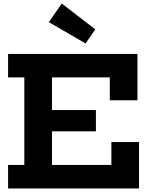

<svg xmlns="http://www.w3.org/2000/svg" viewBox="-20 -1063 852 1083"><path d="M521 -442.3V-322.2H199.1V-442.3ZM608.3 -261.6H764.3V0H25.6V-132.5H117.2V-626.5H25.6V-758.9H755.3V-497.3H599.3V-626.5H273.2V-132.5H608.3ZM328.4 -1043 255.2 -938.2 462.4 -818 517.7 -897.3Z"/></svg>

Font: Hepta Slab ExtraLight
Style: Regular
Weight: 200
Designer: Michael LaGattuta
Foundry: Michael LaGattuta
Version: Version 1.100